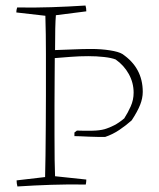

<svg xmlns="http://www.w3.org/2000/svg" viewBox="-20 -667 573 694"><path d="M43 7Q40 -4 40 -15L143 -27Q144 -57 144.5 -106Q145 -155 145.5 -212Q146 -269 146 -323Q146 -399 146 -472Q146 -545 144 -610L39 -622Q39 -631 42 -640Q107 -639 166.5 -641Q226 -643 289 -647Q292 -638 292 -626L182 -612Q179 -578 179 -486Q213 -487 246 -488.5Q279 -490 310 -490Q346 -490 377.5 -485Q409 -480 422 -472Q496 -422 496 -335Q496 -312 486.5 -288Q477 -264 456 -232Q436 -214 411.5 -197.5Q387 -181 360 -172Q354 -172 337.5 -172Q321 -172 302 -173Q283 -174 268 -174.5Q253 -175 249 -175Q249 -179 249 -182Q249 -185 249 -188L258 -195Q285 -194 312.5 -194.5Q340 -195 358 -200Q375 -205 392.5 -214Q410 -223 429 -239Q442 -259 452.5 -282.5Q463 -306 463 -332Q463 -368 445.5 -399.5Q428 -431 398 -452Q383 -458 356 -461Q329 -464 299 -464Q267 -464 235 -461.5Q203 -459 178 -457Q178 -430 177.5 -384.5Q177 -339 177 -285.5Q177 -232 177 -181Q177 -130 177.5 -89.5Q178 -49 179 -30L292 -18Q292 -9 290 0Q225 -1 165 1Q105 3 43 7Z"/></svg>

Font: Labrada ExtraLight
Style: Regular
Weight: 200
Designer: Mercedes Jáuregui
Foundry: Omnibus-Type Team
Version: Version 1.000; ttfautohint (v1.8.4.7-5d5b)